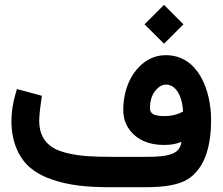

<svg xmlns="http://www.w3.org/2000/svg" viewBox="-20 -783 931 803"><path d="M587.9 0C670.4 0 729 -10.3 766.6 -34.2C831.5 -76.7 862.8 -160.2 862.8 -281.7C862.8 -403.8 810.1 -552.2 673.8 -552.2C638.2 -552.2 606.9 -541 579.1 -519C523.9 -474.6 495.6 -401.9 495.6 -323.2C495.6 -292 503.9 -265.1 520 -242.7C552.2 -197.3 604 -176.8 664.1 -176.8C694.8 -176.8 711.9 -179.7 738.8 -189.5C734.9 -164.6 724.1 -148.9 699.2 -139.6C673.8 -129.9 643.1 -127 590.8 -127H449.7C409.2 -127 375 -127.9 346.7 -129.9C318.4 -131.8 290.5 -135.7 263.7 -142.1C236.3 -148.4 214.4 -156.7 198.2 -167.5C165 -189 144 -225.1 144 -275.9C144 -296.4 147 -326.2 152.8 -365.2L155.3 -382.3L50.8 -410.6L45.4 -392.1C33.7 -352.5 27.8 -314 27.8 -276.9C27.8 -188.5 59.1 -121.6 106.9 -81.1C130.9 -61 160.6 -44.4 197.3 -32.2C270 -7.3 343.8 0 442.9 0ZM607.4 -330.1C607.4 -359.9 614.3 -383.8 628.4 -401.9C642.6 -419.9 657.7 -429.2 674.8 -429.2C713.9 -429.2 742.2 -384.3 745.6 -316.4C722.2 -303.7 696.8 -297.4 669.4 -297.4C622.1 -297.4 607.4 -308.6 607.4 -330.1ZM584.5 -681.2 666 -600.1 747.1 -681.2 666 -762.7Z"/></svg>

Font: Samim
Style: Bold
Weight: 700
Foundry: DejaVu fonts team - Redesigned by Saber Rastikerdar
Version: Version 4.0.5